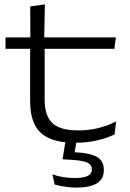

<svg xmlns="http://www.w3.org/2000/svg" viewBox="-20 -636 591 873"><path d="M323 13Q248.5 13 203.2 -7.5Q158 -28 137.5 -70Q117 -112 117 -176V-433.5H183V-182Q183 -111 217.5 -77Q252 -43 337 -43Q382 -43 425.2 -53.2Q468.5 -63.5 508 -84L501 -25Q465.5 -7.5 419.5 2.8Q373.5 13 323 13ZM5 -414V-466H507L500 -414ZM118 -458.5 117.5 -607 184 -616 181 -458.5ZM330 -5.5 315.5 78 293.5 56.5Q303.5 56.5 313.5 56.5Q323.5 56.5 333.5 57Q394.5 61 423.2 79Q452 97 452 135.5V139Q452 179 420 198Q388 217 327.5 217Q299.5 217 272.8 212.5Q246 208 228.5 203L218.5 157Q241 165 266.5 169.2Q292 173.5 320.5 173.5Q356.5 173.5 377 164.5Q397.5 155.5 397.5 136V134Q397.5 111.5 374.2 102.2Q351 93 296 90Q286.5 89.5 279.2 89.2Q272 89 264.5 88.5L279.5 -5.5Z"/></svg>

Font: Anek Latin Expanded Light
Style: Regular
Weight: 300
Width: 7
Designer: Yesha Goshar
Foundry: Ek Type
Version: Version 1.003